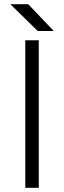

<svg xmlns="http://www.w3.org/2000/svg" viewBox="-20 -891 304 911"><path d="M100 0V-700H164V0ZM159 -744 29 -871H114L235 -744Z"/></svg>

Font: Figtree Light Light
Style: Regular
Weight: 300
Version: Version 2.001;gftools[0.9.30]